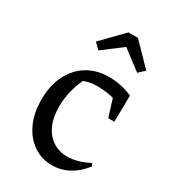

<svg xmlns="http://www.w3.org/2000/svg" viewBox="-181 -826 827 928"><g transform="rotate(30 232.0 -361.5)"><path d="M258 9Q199 9 153 -23Q107 -55 81.5 -111Q56 -167 56 -241Q56 -321 85.5 -379Q115 -437 166.5 -468Q218 -499 286 -499Q319 -499 352.5 -492Q386 -485 417 -471L403 -402Q336 -432 256 -432Q230 -432 204 -425Q178 -418 154 -404L194 -437Q171 -395 159 -348Q147 -301 147 -255Q147 -194 166.5 -151.5Q186 -109 221 -86.5Q256 -64 301 -64Q329 -64 359.5 -72.5Q390 -81 422 -98L429 -82Q357 9 258 9ZM381 -324 335 -471H417L415 -324ZM311 -732 425 -615 392 -584 284 -666 176 -584 144 -615 258 -732Z"/></g></svg>

Font: Piazzolla Thin Medium
Style: Regular
Weight: 500
Version: Version 2.005